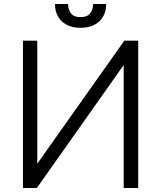

<svg xmlns="http://www.w3.org/2000/svg" viewBox="-20 -931 800 953"><path d="M165 -120H166L597 -729H666V2H594V-607H593L163 2H94V-729H165ZM473 -825Q438 -793 380 -793Q322 -793 287 -825Q253 -858 253 -911H318Q318 -882 333 -864Q347 -846 380 -846Q412 -846 427 -864Q442 -882 442 -911H507Q507 -858 473 -825Z"/></svg>

Font: Sinter Normal
Style: Regular
Weight: 350
Foundry: Adobe & rsms
Version: Version 1.000